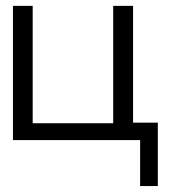

<svg xmlns="http://www.w3.org/2000/svg" viewBox="-20 -475 586 651"><path d="M515.1 -59.1V155.8H455.1V0H23.9V-455.1H90.8V-57.1H363.8V-455.1H431.2V-59.1Z"/></svg>

Font: Anonymous Pro
Style: Regular
Weight: 400
Monospace: yes
Designer: Mark Simonson
Version: Version 1.003